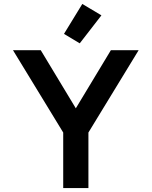

<svg xmlns="http://www.w3.org/2000/svg" viewBox="-20 -955 770 975"><path d="M46 -700 301 -282V0H429V-282L684 -700H543L365 -405L187 -700ZM305 -783 385 -735 495 -877 398 -935Z"/></svg>

Font: KT Kiyosuna Sans Bold
Style: Regular
Weight: 700
Designer: [Zen Kaku Gothic] Yoshimichi Ohira
Version: Version 1.010;Glyphs 3.1.2 (3151)